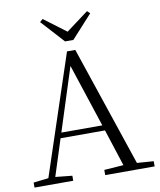

<svg xmlns="http://www.w3.org/2000/svg" viewBox="-99 -1016 910 1094"><g transform="rotate(-10 356.0 -469.0)"><path d="M223 -938 206 -923 327 -790H375L496 -923L480 -938L351 -842ZM333 -647 453 -282H216ZM420 0H706V-30L610 -37L376 -732H328L98 -39L11 -29V0H235V-29L138 -39L206 -251H463L532 -38L420 -30Z"/></g></svg>

Font: Noto Serif KR Light
Style: Regular
Weight: 300
Designer: Ryoko NISHIZUKA 西塚涼子 (kana & ideographs); Frank Grießhammer (Latin, Greek & Cyrillic); Wenlong ZHANG 张文龙 (bopomofo); San
Foundry: Adobe
Version: Version 2.001;hotconv 1.1.0;makeotfexe 2.6.0